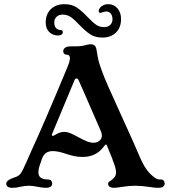

<svg xmlns="http://www.w3.org/2000/svg" viewBox="-20 -890 819 920"><path d="M10 -10Q10 -27 50 -40Q70 -46 79 -58.5Q88 -71 106 -112L128 -162Q190 -296 303 -568Q315 -597 315 -611Q315 -628 299 -628Q292 -628 287.5 -632.5Q283 -637 283 -644Q283 -668 323 -668H346Q369 -668 391 -674Q407 -678 414 -678Q438 -678 442 -654L450 -609Q452 -595 463 -565L469 -548Q483 -507 567 -324Q627 -193 649 -140Q672 -85 699 -58Q714 -43 725.5 -36Q737 -29 749 -30H751Q760 -30 764.5 -24.5Q769 -19 769 -10Q769 -1 761.5 4.5Q754 10 739 10Q729 10 719 9Q709 8 698 6Q658 0 628 0Q599 0 561 6Q535 10 528 10Q498 10 498 -10Q498 -15 501.5 -18Q505 -21 510 -24Q514 -27 519 -31Q524 -35 528 -40Q536 -50 536 -64Q536 -84 520 -123Q519 -127 518 -130L493 -191Q490 -198 488 -198Q485 -198 476 -186Q459 -163 434 -150.5Q409 -138 376 -138Q354 -138 335 -142Q316 -146 293 -154Q278 -159 262.5 -162.5Q247 -166 234 -166Q214 -166 202 -158Q190 -150 183 -134Q173 -107 168.5 -92.5Q164 -78 164 -64Q164 -30 210 -30Q220 -30 225 -24.5Q230 -19 230 -10Q230 -1 222.5 4.5Q215 10 200 10Q182 10 160 5Q150 3 139 1.5Q128 0 119 0Q109 0 98 1.5Q87 3 77 5Q59 10 40 10Q10 10 10 -10ZM461 -220Q468 -229 468 -239.5Q468 -250 464 -260L383 -446L357 -505Q353 -514 347 -514Q340 -514 337 -506L330 -489Q280 -369 230 -249Q226 -239 233 -239Q235 -239 243 -243Q256 -251 266 -254.5Q276 -258 288 -258Q302 -258 316.5 -252Q331 -246 355 -233L380 -220Q407 -206 428 -206Q439 -206 447.5 -210Q456 -214 461 -220ZM360 -771Q338 -795 320.5 -807.5Q303 -820 280 -820Q262 -820 251 -809.5Q240 -799 240 -782Q240 -765 248.5 -755.5Q257 -746 271 -746Q281 -746 281 -736Q281 -729 275 -724.5Q269 -720 259 -720Q232 -720 215.5 -737Q199 -754 199 -782Q199 -822 223.5 -846Q248 -870 289 -870Q324 -870 348 -854Q372 -838 400 -808Q424 -783 440.5 -771.5Q457 -760 479 -760Q497 -760 508 -770.5Q519 -781 519 -798Q519 -815 510.5 -825Q502 -835 489 -835Q482 -835 467 -830L461 -828Q453 -828 453 -838Q453 -844 456 -848Q462 -858 473.5 -864Q485 -870 498 -870Q526 -870 543 -850Q560 -830 560 -798Q560 -758 535.5 -734Q511 -710 471 -710Q436 -710 412.5 -725.5Q389 -741 360 -771Z"/></svg>

Font: Raigarh
Style: Regular
Weight: 400
Designer: jaikishan Patel
Foundry: MagicType
Version: Version 1.000;FEAKit 1.0